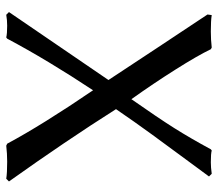

<svg xmlns="http://www.w3.org/2000/svg" viewBox="-62 -633 705 621"><g transform="rotate(90 290.5 -322.5)"><path d="M451.2 9.8 444.8 6.8Q383.8 -106.9 272 -271Q174.3 -123.5 105 6.8L101.1 9.8Q89.4 6.8 63 6.8Q44.9 6.8 27.8 9.8L19 1L238.8 -320.8Q204.1 -374 133.1 -481Q62 -587.9 26.9 -641.1L28.8 -654.8Q45.9 -651.9 82 -651.9Q108.4 -651.9 133.8 -654.8L139.2 -651.9Q160.2 -608.4 205.1 -537.4Q250 -466.3 300.8 -395Q361.3 -481.4 394.3 -533.7Q427.2 -585.9 462.9 -651.9L466.8 -654.8Q477.1 -651.9 504.9 -651.9Q521.5 -651.9 542 -654.8L550.8 -646Q535.6 -625 496.6 -572.5Q457.5 -520 415.3 -461.9Q373 -403.8 333 -345.2Q435.1 -184.1 566.9 1L558.1 9.8Q540 6.8 502.9 6.8Q476.6 6.8 451.2 9.8Z"/></g></svg>

Font: Linear Smooth Low Contrast
Style: Regular
Weight: 500
Designer: Philipp H. Poll, Flanker
Foundry: Philipp H. Poll, reworked by Flanker
Version: Version 1.010 | FøM Fix